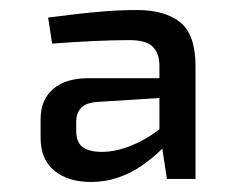

<svg xmlns="http://www.w3.org/2000/svg" viewBox="-20 -629 480 383"><path d="M253 -609Q309 -609 339.5 -584.5Q370 -560 370 -497V-272H313L302 -344L298 -353V-498Q298 -522 285 -535.5Q272 -549 238 -549Q205 -549 164 -547Q123 -545 84 -542L76 -594Q100 -597 129 -600.5Q158 -604 190 -606.5Q222 -609 253 -609ZM339 -473 338 -436 179 -426Q153 -425 142.5 -414.5Q132 -404 132 -386V-369Q132 -345 145 -335.5Q158 -326 184 -326Q207 -326 232.5 -335Q258 -344 281 -359Q304 -374 320 -390V-351Q312 -340 297 -326Q282 -312 262 -298Q242 -284 216 -275Q190 -266 161 -266Q116 -266 88.5 -288.5Q61 -311 61 -354V-391Q61 -430 86 -451.5Q111 -473 156 -473Z"/></svg>

Font: Exo 2 Medium
Style: Regular
Weight: 500
Designer: Natanael Gama
Foundry: Natanael Gama
Version: Version 2.010